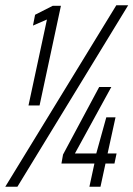

<svg xmlns="http://www.w3.org/2000/svg" viewBox="-34 -708 506 728"><path d="M74 -308 144 -634 91 -611 99 -652 166 -686H197L116 -308ZM-14 0 407 -688H452L32 0ZM305 0 324 -88H199L205 -122L342 -378H388L250 -126H331L369 -263H404L374 -126H408L400 -88H366L347 0Z"/></svg>

Font: Saira Condensed Light
Style: Italic
Weight: 300
Width: 3
Italic angle: -12°
Designer: Hector Gatti with collaboration of the Omnibus-Type team
Foundry: Omnibus-Type
Version: Version 1.101